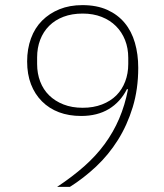

<svg xmlns="http://www.w3.org/2000/svg" viewBox="-20 -730 640 750"><path d="M520 -465Q520 -382 498.5 -311.5Q477 -241 440.5 -183Q404 -125 355.5 -79.5Q307 -34 253 0H203Q262 -39 308.5 -80Q355 -121 389 -167.5Q423 -214 445.5 -266.5Q468 -319 480 -381L476 -382Q450 -331 405 -304Q360 -277 297 -277Q249 -277 210.5 -291.5Q172 -306 144 -334Q116 -362 101 -401Q86 -440 86 -490Q86 -539 101 -580Q116 -621 144.5 -649.5Q173 -678 212.5 -694Q252 -710 302 -710Q358 -710 399 -691.5Q440 -673 467 -640.5Q494 -608 507 -563Q520 -518 520 -465ZM303 -309Q345 -309 378.5 -322Q412 -335 434.5 -357.5Q457 -380 469 -411.5Q481 -443 481 -480V-504Q481 -542 468.5 -573.5Q456 -605 433 -628Q410 -651 377 -664Q344 -677 303 -677Q261 -677 228 -664.5Q195 -652 172 -629Q149 -606 137 -574.5Q125 -543 125 -506V-480Q125 -443 137 -411.5Q149 -380 172 -357.5Q195 -335 228 -322Q261 -309 303 -309Z"/></svg>

Font: IBM Plex Sans KR ExtraLight
Style: Regular
Weight: 200
Designer: Mike Abbink; Paul van der Laan; Pieter van Rosmalen; Wujin Sim; Chorong Kim; Dohee Lee;
Foundry: Sandoll Inc.
Version: Version 1.001